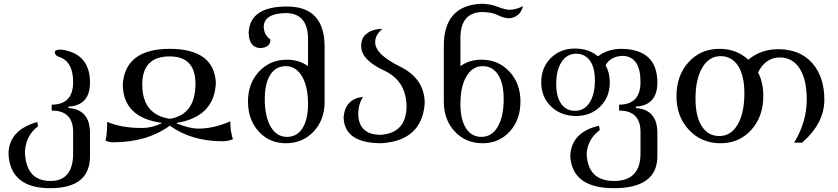

<svg xmlns="http://www.w3.org/2000/svg" viewBox="-20 -737 4369 1001"><path d="M241.7 244.1Q34.2 244.1 24.4 66.9Q24.4 -58.1 174.3 -101.1L178.2 -78.6Q114.7 -30.8 109.9 53.7Q114.7 206.5 243.2 206.5Q361.3 206.5 361.3 62.5V-49.3Q361.3 -160.6 249.5 -160.6V-191.4Q361.3 -191.4 361.3 -309.1Q361.3 -417.5 286.6 -440.9Q266.1 -447.3 265.6 -465.3Q265.6 -478.5 298.8 -478.5Q449.2 -458.5 449.2 -306.6Q449.2 -187.5 336.9 -181.2V-173.8Q449.2 -166 449.2 -43.9V77.6Q449.2 244.1 241.7 244.1Z M566.9 4.9Q544.4 3.9 530.3 -4.4Q538.6 -38.1 538.6 -101.6Q613.3 -69.8 717.8 -69.8Q773.4 -69.8 822.8 -94.7V-96.7Q620.1 -124 620.1 -299.3Q634.8 -481.9 863.8 -482.4Q1096.2 -482.4 1105.5 -305.2Q1098.1 -128.9 902.8 -96.7V-92.8Q970.2 -66.4 1013.2 -66.4Q1094.2 -66.4 1180.7 -104.5Q1180.7 -52.2 1194.3 -11.2Q1170.9 -1 1139.2 -0.5Q979 -0.5 865.2 -82Q747.6 4.9 566.9 4.9ZM865.2 -117.7Q999 -138.7 999 -300.8Q999 -442.9 864.3 -442.9Q721.7 -442.9 721.7 -296.4Q721.7 -139.6 865.2 -117.7Z M1476.1 -23.4Q1528.3 -23.4 1557.1 -68.8Q1585.9 -114.3 1585.9 -195.3Q1585.9 -286.1 1554.4 -339.1Q1522.9 -392.1 1470.2 -392.1Q1418 -392.1 1389.2 -347.2Q1360.4 -302.2 1360.4 -220.7Q1360.4 -128.9 1391.4 -76.2Q1422.4 -23.4 1476.1 -23.4ZM1470.2 9.8Q1384.8 9.8 1328.9 -51.3Q1272.9 -112.3 1272.9 -208Q1272.9 -302.2 1330.6 -364Q1388.2 -425.8 1476.1 -425.8Q1539.1 -425.8 1585.9 -392.1V-533.2Q1585.9 -664.1 1476.1 -668.9Q1359.9 -668.9 1355 -600.6Q1355 -554.7 1390.1 -531.2Q1390.1 -490.2 1339.4 -486.3Q1278.8 -487.3 1276.4 -565.9Q1281.7 -703.1 1476.6 -703.1Q1672.4 -703.1 1672.4 -492.7V-207Q1672.4 -112.3 1615.2 -51.3Q1558.1 9.8 1470.2 9.8Z M1965.8 9.8Q1773.4 8.3 1771.5 -126.5Q1779.8 -221.7 1872.6 -231.9Q1847.7 -193.8 1847.7 -138.7Q1852.1 -34.2 1965.3 -34.2Q2096.2 -43 2099.6 -179.2Q2099.6 -315.4 1981.2 -370.1Q1862.8 -424.8 1862.8 -497.6Q1862.8 -540.5 1894 -563.5Q1925.3 -586.4 1974.1 -586.4Q1936 -556.2 1936 -516.6Q1936 -453.6 2065.2 -390.1Q2194.3 -326.7 2194.3 -198.2Q2179.7 -2.4 1965.8 9.8Z M2490.2 -23.4Q2543.9 -23.4 2575 -76.2Q2606 -128.9 2606 -220.7Q2606 -302.2 2577.1 -347.2Q2548.3 -392.1 2496.1 -392.1Q2443.4 -392.1 2411.9 -339.1Q2380.4 -286.1 2380.4 -195.3Q2380.4 -114.3 2409.2 -68.8Q2438 -23.4 2490.2 -23.4ZM2496.1 9.8Q2408.2 9.8 2351.1 -51.3Q2293.9 -112.3 2293.9 -207V-498Q2293.9 -708 2488.3 -717.3Q2535.2 -717.3 2574.5 -701.7Q2613.8 -686 2636.7 -686Q2669.9 -686 2706.5 -705.1Q2692.9 -648.4 2636.2 -641.6Q2607.4 -641.6 2575.7 -658Q2543.9 -674.3 2490.2 -674.3Q2380.4 -669.4 2380.4 -538.6V-392.1Q2427.2 -425.8 2490.2 -425.8Q2578.1 -425.8 2635.7 -364Q2693.4 -302.2 2693.4 -208Q2693.4 -112.3 2637.5 -51.3Q2581.5 9.8 2496.1 9.8Z M2978 -159.2Q3025.9 -159.2 3053.7 -201.9Q3081.5 -244.6 3081.5 -318.4Q3081.5 -384.3 3055.7 -420.7Q3029.8 -457 2983.4 -457Q2936 -457 2908 -414.3Q2879.9 -371.6 2879.9 -297.9Q2879.9 -232.4 2905.8 -195.8Q2931.6 -159.2 2978 -159.2ZM3180.2 244.1Q2962.9 244.1 2953.1 76.7Q2958 -48.3 3103 -81.5L3106.9 -59.1Q3043.5 -11.2 3038.6 63.5Q3043.5 206.5 3181.6 206.5Q3319.3 206.5 3319.3 62.5V-49.3Q3319.3 -160.6 3207.5 -160.6V-191.4Q3319.3 -191.4 3319.3 -309.1Q3319.3 -441.9 3227.5 -445.8Q3162.6 -443.8 3137.2 -396.5Q3159.2 -357.9 3159.2 -308.1Q3159.2 -231 3109.4 -181.6Q3059.6 -132.3 2983.4 -132.3Q2904.8 -132.3 2853.3 -181.6Q2801.8 -231 2801.8 -307.6Q2801.8 -384.8 2851.6 -434.3Q2901.4 -483.9 2978 -483.9Q3048.8 -483.9 3097.7 -443.4Q3148.9 -482.4 3220.7 -482.4Q3407.2 -479.5 3407.2 -306.6Q3407.2 -187.5 3294.9 -181.2V-173.8Q3407.2 -166 3407.2 -43.9V77.6Q3407.2 244.1 3180.2 244.1Z M3730.5 -27.8Q3790.5 -27.8 3825.7 -87.6Q3860.8 -147.5 3860.8 -250.5Q3860.8 -342.8 3828.1 -393.6Q3795.4 -444.3 3736.8 -444.3Q3676.8 -444.3 3641.4 -384.5Q3606 -324.7 3606 -222.2Q3606 -130.4 3638.7 -79.1Q3671.4 -27.8 3730.5 -27.8ZM3736.8 9.8Q3637.2 9.8 3572 -59.6Q3506.8 -128.9 3506.8 -235.4Q3506.8 -343.3 3569.8 -412.8Q3632.8 -482.4 3730.5 -482.4Q3820.3 -482.4 3881.3 -425.8Q3946.8 -480.5 4037.6 -480.5Q4149.9 -480.5 4213.9 -408.9Q4277.8 -337.4 4277.8 -216.8Q4277.8 -94.2 4161.6 6.8H4120.1Q4186 -100.6 4186 -218.3Q4186 -322.3 4148.9 -379.9Q4111.8 -437.5 4044.9 -437.5Q3972.7 -437.5 3932.1 -359.9Q3959.5 -306.6 3959.5 -236.8Q3959.5 -128.9 3896.7 -59.6Q3834 9.8 3736.8 9.8Z"/></svg>

Font: Almanac
Style: Regular
Weight: 400
Designer: Eden's Almanac
Version: Version 3.501;March 28, 2021;FontCreator 13.0.0.2683 64-bit